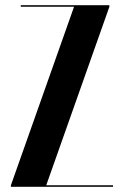

<svg xmlns="http://www.w3.org/2000/svg" viewBox="-20 -719 477 739"><path d="M265 -693 22 -6V0H415V-6H158L401 -693V-699H60V-693Z"/></svg>

Font: Moniqa Black
Style: Regular
Weight: 900
Designer: Rajesh Rajput
Foundry: Rajesh Rajput
Version: Version 1.000